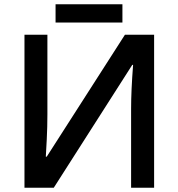

<svg xmlns="http://www.w3.org/2000/svg" viewBox="-20 -876 832 896"><path d="M94.2 -713.9H201.2V-342.8Q201.2 -284.7 198.2 -225.3Q195.3 -166 193.8 -145H198.2L563 -713.9H699.2V0H591.8V-368.2Q591.8 -452.6 601.1 -573.2H597.2L231 0H94.2ZM239.3 -856H551.3V-771H239.3Z"/></svg>

Font: JBL Sans
Style: Semibold
Weight: 600
Version: Version 1.10